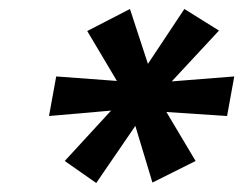

<svg xmlns="http://www.w3.org/2000/svg" viewBox="-20 -761 541 427"><path d="M124 -403 227 -515 89 -503 105 -591 240 -581 174 -692 269 -741 309 -619 390 -741 467 -693 362 -580 501 -591 485 -503 350 -512 415 -403 319 -355 281 -481 194 -354Z"/></svg>

Font: K2D
Style: Italic
Weight: 400
Italic angle: -10°
Designer: Katatrad Aksorn Co.,Ltd.
Foundry: Cadson Demak Co.,Ltd.
Version: Version 1.000; ttfautohint (v1.6)